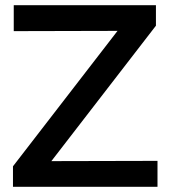

<svg xmlns="http://www.w3.org/2000/svg" viewBox="-20 -720 652 740"><path d="M30 0V-79L433 -601L33 -600V-700H581V-621L178 -99L587 -100V0Z"/></svg>

Font: Rosa Sans Medium
Style: Regular
Weight: 500
Designer: Pentagram / MCKL
Foundry: Pentagram / MCKL
Version: Version 1.005;September 16, 2019;FontCreator 11.5.0.2425 64-